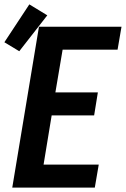

<svg xmlns="http://www.w3.org/2000/svg" viewBox="-47 -857 575 877"><path d="M9 0 131 -735H508L490 -630H239L206 -435H400L383 -330H189L152 -105H404L386 0ZM41 -623 -27 -664 87 -837 169 -787Z"/></svg>

Font: Iosevka SS04 Extrabold
Style: Italic
Weight: 800
Italic angle: -9°
Monospace: yes
Designer: Belleve Invis
Foundry: Belleve Invis
Version: Version 19.0.0; ttfautohint (v1.8.4)